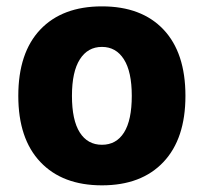

<svg xmlns="http://www.w3.org/2000/svg" viewBox="-20 -568 628 594"><path d="M295.4 -548.3Q418 -548.3 485.8 -476.6Q553.7 -404.8 553.7 -271.5Q553.7 -138.7 485.6 -66.7Q417.5 5.4 295.4 5.4Q173.3 5.4 105 -66.7Q36.6 -138.7 36.6 -271.5Q36.6 -404.8 104.7 -476.6Q172.9 -548.3 295.4 -548.3ZM295.4 -422.9Q251.5 -422.9 227.1 -384.5Q202.6 -346.2 202.6 -271.5Q202.6 -196.3 226.8 -158.2Q251 -120.1 295.4 -120.1Q339.8 -120.1 363.8 -158.2Q387.7 -196.3 387.7 -271.5Q387.7 -346.2 363.3 -384.5Q338.9 -422.9 295.4 -422.9Z"/></svg>

Font: Estedad-FD ExtraBold
Style: Regular
Weight: 800
Designer: Amin Abedi
Version: Version 7.3